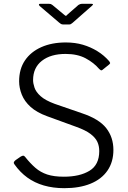

<svg xmlns="http://www.w3.org/2000/svg" viewBox="-20 -974 671 1004"><path d="M499 -613Q471 -646 428 -669Q385 -692 323 -692Q245 -692 199 -656Q153 -620 153 -555Q153 -538 160.5 -515.5Q168 -493 192.5 -471Q217 -449 266 -431L408 -382Q498 -352 535.5 -304Q573 -256 573 -190Q573 -127 542 -82Q511 -37 453.5 -13.5Q396 10 316 10Q258 10 209.5 -4Q161 -18 123 -45.5Q85 -73 56 -114Q51 -120 52.5 -125.5Q54 -131 62 -137L88 -155Q97 -160 101.5 -160Q106 -160 111 -154Q138 -120 165 -96.5Q192 -73 227 -61.5Q262 -50 314 -50Q397 -50 448 -81Q499 -112 499 -184Q499 -211 489 -232.5Q479 -254 453.5 -273.5Q428 -293 378 -311L227 -366Q172 -386 140 -415Q108 -444 94 -479Q80 -514 80 -549Q80 -613 110.5 -658Q141 -703 196 -727.5Q251 -752 324 -752Q373 -752 413.5 -740Q454 -728 489 -706.5Q524 -685 551 -654Q554 -650 555.5 -646Q557 -642 551 -637L515 -608Q510 -605 507.5 -606.5Q505 -608 499 -613ZM390 -948Q395 -951 399 -952.5Q403 -954 407 -954H459Q473 -954 460 -943L360 -855Q356 -853 352.5 -849.5Q349 -846 342 -846H311Q303 -846 298.5 -849Q294 -852 289 -856L187 -943Q183 -948 183.5 -951Q184 -954 190 -954H237Q243 -954 245.5 -953Q248 -952 254 -948L313 -899Q322 -891 324.5 -891Q327 -891 334 -899Z"/></svg>

Font: Libre Franklin Light
Style: Regular
Weight: 300
Designer: Pablo Impallari, Rodrigo Fuenzalida, Nhung Nguyen
Foundry: Impallari Type
Version: Version 3.000